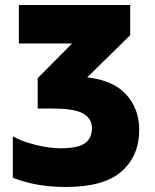

<svg xmlns="http://www.w3.org/2000/svg" viewBox="-20 -734 618 764"><path d="M55 -714V-561H267L130 -423V-302H189Q278 -302 312 -281.5Q346 -261 346 -225Q346 -185 318.5 -164.5Q291 -144 220 -144Q178 -144 125.5 -156.5Q73 -169 31 -191V-27Q122 10 241 10Q395 10 464.5 -52.5Q534 -115 534 -217Q534 -301 482 -358Q430 -415 327 -426L498 -594V-714Z"/></svg>

Font: Noto Sans UI SemiCondensed Black
Style: Regular
Weight: 900
Width: 4
Designer: Monotype Design Team
Foundry: Monotype Imaging Inc.
Version: 1.001